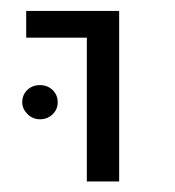

<svg xmlns="http://www.w3.org/2000/svg" viewBox="-20 -590 323 354"><path d="M21 -255.4ZM140.1 -520.5H28.3V-569.8H199.7V-255.4H140.1ZM21 -401.4Q21 -415 30.3 -424.1Q39.6 -433.1 53.7 -433.1Q67.4 -433.1 76.9 -424.1Q86.4 -415 86.4 -401.4Q86.4 -388.2 76.9 -379.2Q67.4 -370.1 53.7 -370.1Q40 -370.1 30.5 -379.9Q21 -389.6 21 -401.4Z"/></svg>

Font: Heebo Light
Style: Regular
Weight: 300
Designer: Oded Ezer
Foundry: Meir Sadan
Version: Version 2.001; ttfautohint (v1.5.14-ce02) -l 8 -r 50 -G 200 